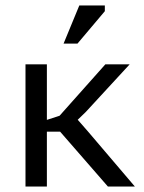

<svg xmlns="http://www.w3.org/2000/svg" viewBox="-20 -682 526 702"><path d="M73.2 0ZM199.7 -200.7H151.4V0H73.2V-446.8H151.4V-243.7L197.8 -258.8L365.2 -446.8H454.1L293.9 -272.9L264.2 -244.1L301.3 -201.7L473.1 0H374.5ZM270 -662.1H363.3V-641.1L263.2 -522.5H212.4Z"/></svg>

Font: PT Astra Sans
Style: Regular
Weight: 400
Designer: A.Korolkova, I. Chaeva
Foundry: ParaType Ltd
Version: Version 1.001; ttfautohint (v1.6)